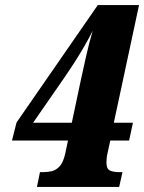

<svg xmlns="http://www.w3.org/2000/svg" viewBox="-20 -734 566 754"><path d="M125 0 137 -58H150Q165 -58 182 -61.5Q199 -65 213.5 -80Q228 -95 236 -130L247 -182H27L45 -253L364 -714H526L427 -252H502L487 -182H413L402 -131Q400 -124 399 -112.5Q398 -101 398 -95Q398 -71 411.5 -64.5Q425 -58 449 -58H461L448 0ZM234 -431 110 -252H262L298 -422Q306 -459 318 -512.5Q330 -566 344 -613Q329 -583 309.5 -549.5Q290 -516 270 -485Q250 -454 234 -431Z"/></svg>

Font: Noto Serif Tamil Condensed Black
Style: Italic
Weight: 900
Width: 3
Italic angle: -12°
Designer: Indian Type Foundry, Tom Grace, and the Monotype Design Team
Foundry: Monotype Imaging Inc.
Version: Version 2.003; ttfautohint (v1.8.4.7-5d5b)